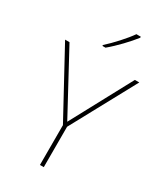

<svg xmlns="http://www.w3.org/2000/svg" viewBox="-231 -1108 968 1132"><g transform="rotate(30 252.5 -542.0)"><path d="M378 -1011V-1018H348C319 -975 254 -904 209 -864V-858H230C283 -902 343 -966 378 -1011ZM253 -367 30 -780H0L241 -337V-66H267V-341L505 -780H475Z"/></g></svg>

Font: Noto Sans Malayalam UI Thin
Style: Regular
Weight: 100
Designer: Jelle Bosma - Monotype Design Team
Foundry: Monotype Imaging Inc.
Version: Version 2.104